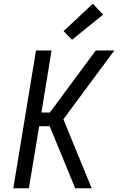

<svg xmlns="http://www.w3.org/2000/svg" viewBox="-20 -1004 640 1024"><path d="M381 0 245 -331H189L134 0H51L172 -735H255L201 -404H246L491 -735H590L318 -368L469 0ZM364 -792 319 -838 475 -984 530 -926Z"/></svg>

Font: Iosevka Aile Oblique
Style: Regular
Weight: 400
Italic angle: -9°
Designer: Belleve Invis
Foundry: Belleve Invis
Version: Version 31.1.0; ttfautohint (v1.8.4)